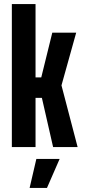

<svg xmlns="http://www.w3.org/2000/svg" viewBox="-20 -720 418 940"><path d="M38 0V-700H154V-341H182L236 -560H353L281 -302L360 0H240L185 -241H154V0ZM125 200 158 58H272L210 200Z"/></svg>

Font: Tektur Condensed Medium
Style: Regular
Weight: 500
Width: 3
Designer: Adam Jagosz
Foundry: Adam Jagosz
Version: Version 1.005;gftools[0.9.30]